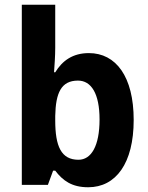

<svg xmlns="http://www.w3.org/2000/svg" viewBox="-20 -831 625 810"><path d="M213 -629V-811H72V-51H182L204 -111H213C245 -69 283 -41 352 -41C469 -41 544 -142 544 -325C544 -508 469 -607 355 -607C287 -607 243 -575 213 -526H208C210 -554 213 -596 213 -629ZM309 -491C365 -491 400 -436 400 -327C400 -215 365 -157 311 -157C238 -157 213 -214 213 -323V-342C215 -439 238 -491 309 -491Z"/></svg>

Font: Noto Sans Tamil UI SemiCondensed
Style: Bold
Weight: 700
Width: 4
Designer: Jelle Bosma - Monotype Design Team
Foundry: Monotype Imaging Inc.
Version: Version 2.004